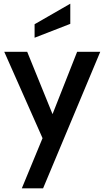

<svg xmlns="http://www.w3.org/2000/svg" viewBox="-20 -776 565 1038"><path d="M210 -29 3 -496H127L264 -159L397 -496H522L213 242H98ZM167 -645 360 -756V-647L167 -572Z"/></svg>

Font: Cabin SemiBold
Style: Regular
Weight: 600
Designer: Pablo Impallari
Foundry: Pablo Impallari. http://www.impallari.com Igino Marini. http://www.ikern.com
Version: Version 2.200